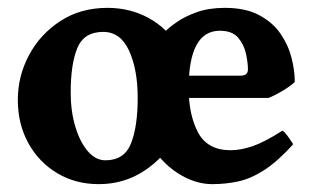

<svg xmlns="http://www.w3.org/2000/svg" viewBox="-20 -451 788 484"><path d="M723.1 -244.6Q714.4 -235.4 692.9 -222.4Q671.4 -209.5 656.7 -204.1H394.5L395.5 -260.3H587.4Q605 -260.3 605 -276.4Q605 -292.5 600.1 -315.4Q595.2 -338.4 580.3 -356Q565.4 -373.5 534.2 -373.5Q455.6 -373.5 455.6 -228.5Q455.6 -162.1 479.2 -117.2Q502.9 -72.3 561.5 -72.3Q586.4 -72.3 616.2 -82.3Q646 -92.3 691.9 -121.6Q697.3 -119.1 707.3 -105Q717.3 -90.8 719.2 -87.4Q679.7 -43.9 646 -22.2Q612.3 -0.5 580.6 6.3Q548.8 13.2 515.1 13.2Q470.7 13.2 427.2 -15.1Q383.8 -43.5 355.5 -93Q327.1 -142.6 327.1 -205.6Q327.1 -266.6 352.8 -314.9Q378.4 -363.3 425.3 -395Q445.3 -409.2 475.8 -420.2Q506.3 -431.2 546.9 -431.2Q598.6 -431.2 632.8 -413.1Q667 -395 686.8 -366.5Q706.5 -337.9 714.8 -305.7Q723.1 -273.4 723.1 -244.6ZM455.6 -227.5Q455.6 -164.6 425.5 -109.6Q395.5 -54.7 344.2 -20.8Q293 13.2 229 13.2Q170.4 13.2 124.3 -14.4Q78.1 -42 51.5 -90.1Q24.9 -138.2 24.9 -199.2Q24.9 -258.8 53 -311.8Q81.1 -364.7 132.1 -397.9Q183.1 -431.2 251 -431.2Q307.6 -431.2 354 -406Q400.4 -380.9 428 -335.2Q455.6 -289.6 455.6 -227.5ZM327.1 -204.1Q327.1 -275.9 305.4 -323.2Q283.7 -370.6 240.2 -370.6Q191.9 -370.6 175 -330.1Q158.2 -289.6 158.2 -217.8Q158.2 -170.4 169.9 -131.6Q181.6 -92.8 201.4 -69.8Q221.2 -46.9 245.6 -46.9Q293.5 -46.9 310.3 -89.6Q327.1 -132.3 327.1 -204.1Z"/></svg>

Font: Dai Banna SIL
Style: Bold
Weight: 700
Designer: Victor Gaultney
Foundry: SIL International
Version: Version 4.000